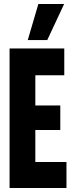

<svg xmlns="http://www.w3.org/2000/svg" viewBox="-20 -943 365 963"><path d="M28 0V-700H302.4V-565.6H157.2V-414H282.4V-291H157.2V-130.6H313.4V0ZM119.2 -742 172.4 -922.8H301.6L217 -742Z"/></svg>

Font: Georama ExtraCondensed Thin
Style: Regular
Weight: 100
Width: 2
Designer: Jean-Baptiste Levee
Foundry: Production Type
Version: Version 1.001